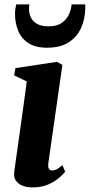

<svg xmlns="http://www.w3.org/2000/svg" viewBox="-20 -826 400 857"><path d="M126 10.5Q99 10.5 79.5 2.5Q60 -5.5 50.2 -20.8Q40.5 -36 43.5 -58.5Q45.5 -75.5 49.8 -104.5Q54 -133.5 59.5 -172.8Q65 -212 71.5 -258.5Q78 -305 85.2 -356.8Q92.5 -408.5 99.5 -462.5L43 -489.5L49 -522L234.5 -550L258.5 -536.5L196 -99.5Q193.5 -81.5 198 -73.2Q202.5 -65 212.5 -65Q222.5 -65 232.8 -70.2Q243 -75.5 258.5 -89L271 -59.5Q262.5 -48.5 243.5 -32Q224.5 -15.5 195 -2.5Q165.5 10.5 126 10.5ZM189.5 -613Q138.5 -613 107 -633.5Q75.5 -654 61.2 -688.2Q47 -722.5 47 -764.5Q47 -778.5 49 -788.8Q51 -799 52.5 -806.5H111Q110.5 -802.5 110 -797.2Q109.5 -792 109.5 -785Q109.5 -764 118.5 -746.5Q127.5 -729 146.8 -718.8Q166 -708.5 197.5 -708.5Q234 -708.5 255.8 -723.8Q277.5 -739 287.8 -761.8Q298 -784.5 299.5 -806.5H360.5Q360.5 -802 360.5 -797.5Q360.5 -793 360.5 -787Q359.5 -740.5 341.8 -701Q324 -661.5 286.8 -637.2Q249.5 -613 189.5 -613Z"/></svg>

Font: Merriweather 60pt ExtraBold
Style: Italic
Weight: 800
Italic angle: -7.8°
Version: Version 2.101